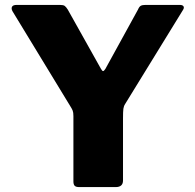

<svg xmlns="http://www.w3.org/2000/svg" viewBox="-20 -762 795 782"><path d="M712 -742Q724 -742 727.5 -736Q731 -730 725 -721L490 -339Q484 -330 482.5 -319Q481 -308 481 -279V-27Q481 0 451 0H303Q289 0 284 -5.5Q279 -11 279 -23V-289Q279 -304 276 -311.5Q273 -319 266 -330L31 -716Q25 -727 29 -734.5Q33 -742 48 -742H224Q238 -742 243.5 -738Q249 -734 256 -723L391 -482Q396 -473 399.5 -472.5Q403 -472 409 -481L542 -723Q547 -735 553.5 -738.5Q560 -742 573 -742H712Z"/></svg>

Font: Libre Franklin Thin ExtraBold
Style: Regular
Weight: 800
Version: Version 3.000